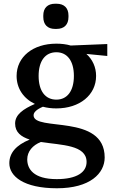

<svg xmlns="http://www.w3.org/2000/svg" viewBox="-20 -750 617 1029"><path d="M282 -216C223 -216 187 -262 187 -343C187 -424 223 -470 282 -470C340 -470 376 -424 376 -343C376 -262 340 -216 282 -216ZM30 125C30 194 106 259 285 259C463 259 541 179 541 94C541 -143 160 -43 160 -132C160 -148 175 -163 210 -178C232 -172 256 -169 282 -169C407 -169 495 -241 495 -343C495 -390 476 -431 443 -461L555 -450V-514L359 -506C335 -513 309 -516 282 -516C156 -516 69 -445 69 -343C69 -276 106 -222 167 -193C105 -166 61 -136 61 -88C61 -41 93 -17 139 -2C66 28 30 70 30 125ZM126 104C126 62 155 28 199 11C309 28 444 26 444 118C444 173 392 210 284 210C159 210 126 155 126 104ZM212 -659C212 -618 235 -595 275 -595H283C324 -595 347 -618 347 -659V-667C347 -707 324 -730 283 -730H275C235 -730 212 -707 212 -667Z"/></svg>

Font: LT Superior Serif Semibold
Style: Regular
Weight: 600
Designer: Daniel Lyons
Foundry: LyonsType
Version: Version 2.120;FEAKit 1.0